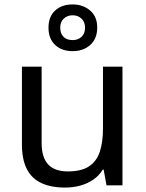

<svg xmlns="http://www.w3.org/2000/svg" viewBox="-20 -837 658 867"><path d="M533 -536V0H461L448 -71H444Q427 -43 400 -25Q373 -7 341 1.5Q309 10 274 10Q210 10 166.5 -10.5Q123 -31 101 -74Q79 -117 79 -185V-536H168V-191Q168 -127 197 -95Q226 -63 287 -63Q347 -63 381.5 -85.5Q416 -108 430.5 -151.5Q445 -195 445 -257V-536ZM308 -606Q259 -606 229 -634Q199 -662 199 -712Q199 -762 229 -789.5Q259 -817 308 -817Q355 -817 387 -789.5Q419 -762 419 -713Q419 -662 387.5 -634Q356 -606 308 -606ZM308 -656Q333 -656 348.5 -671Q364 -686 364 -712Q364 -738 348 -753Q332 -768 308 -768Q284 -768 268 -753Q252 -738 252 -712Q252 -686 266.5 -671Q281 -656 308 -656Z"/></svg>

Font: Noto Sans Armenian
Style: Regular
Weight: 400
Designer: Monotype Design Team
Foundry: Monotype Imaging Inc.
Version: Version 2.007